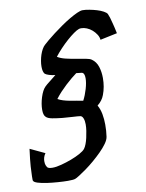

<svg xmlns="http://www.w3.org/2000/svg" viewBox="-95 -783 666 878"><g transform="rotate(-10 238.0 -344.5)"><path d="M281.2 -314.5Q293 -336.9 301.3 -365.2Q309.6 -393.6 309.6 -414.1Q309.6 -438.5 296.9 -441.4Q289.1 -442.4 271.5 -444.3Q260.7 -436.5 247.1 -425.3Q233.4 -414.1 218.8 -400.4Q204.1 -386.7 190.4 -372.1Q176.8 -357.4 166 -342.8Q175.8 -336.9 189.9 -332.5Q204.1 -328.1 219.7 -325.2Q235.4 -322.3 251.5 -319.8Q267.6 -317.4 281.2 -314.5ZM317.4 -640.6Q308.6 -637.7 293.5 -627Q278.3 -616.2 261.2 -601.1Q244.1 -585.9 227.1 -567.9Q210 -549.8 197.3 -533.2Q212.9 -523.4 235.8 -518.1Q258.8 -512.7 282.2 -508.8Q305.7 -504.9 325.2 -501.5Q344.7 -498 352.5 -492.2Q372.1 -478.5 379.9 -454.1Q387.7 -429.7 387.7 -401.4Q387.7 -359.4 374 -324.2Q365.2 -299.8 341.8 -281.2Q352.5 -262.7 356.9 -238.8Q361.3 -214.8 361.3 -189.5Q361.3 -174.8 360.4 -161.1Q359.4 -147.5 357.4 -133.8Q355.5 -120.1 343.3 -103Q331.1 -85.9 313.5 -68.4Q295.9 -50.8 275.9 -33.7Q255.9 -16.6 236.8 -2.9Q217.8 10.7 203.1 20Q188.5 29.3 182.6 31.2Q174.8 34.2 149.4 34.2Q128.9 34.2 102.1 32.2Q75.2 30.3 51.3 26.9Q27.3 23.4 10.3 18.1Q-6.8 12.7 -8.8 5.9Q-9.8 4.9 -9.8 2V-14.6Q-9.8 -30.3 -7.8 -59.6Q-5.9 -88.9 1 -140.6L69.3 -108.4Q62.5 -98.6 60.1 -89.8Q57.6 -81.1 57.6 -73.2Q57.6 -60.5 60.5 -53.7Q62.5 -49.8 64.5 -45.9Q68.4 -37.1 89.8 -37.1Q107.4 -37.1 131.3 -43.5Q155.3 -49.8 178.7 -58.6Q202.1 -67.4 220.7 -77.6Q239.3 -87.9 246.1 -96.7Q252 -104.5 256.8 -117.2Q261.7 -129.9 265.1 -145Q268.6 -160.2 271 -176.3Q273.4 -192.4 273.4 -206.1Q273.4 -222.7 269 -233.9Q264.6 -245.1 256.8 -247.1Q245.1 -249 222.2 -250Q199.2 -251 174.3 -253.4Q149.4 -255.9 127.9 -259.8Q106.4 -263.7 98.6 -272.5Q88.9 -281.2 88.9 -305.7Q88.9 -333 98.6 -363.8Q108.4 -394.5 122.1 -408.2Q129.9 -416 144.5 -427.2Q159.2 -438.5 175.8 -452.1Q160.2 -454.1 147.5 -458Q134.8 -461.9 128.9 -466.8Q120.1 -476.6 120.1 -501Q120.1 -513.7 122.6 -527.8Q125 -542 129.4 -555.2Q133.8 -568.4 140.1 -579.6Q146.5 -590.8 153.3 -596.7Q159.2 -602.5 173.8 -614.7Q188.5 -627 207 -641.1Q225.6 -655.3 246.6 -669.9Q267.6 -684.6 287.6 -696.3Q307.6 -708 323.7 -715.3Q339.8 -722.7 349.6 -722.7Q363.3 -722.7 381.3 -719.2Q399.4 -715.8 415.5 -710.9Q431.6 -706.1 444.3 -699.2Q457 -692.4 460.9 -685.5Q463.9 -678.7 467.8 -667Q470.7 -656.2 475.6 -638.2Q480.5 -620.1 486.3 -591.8L407.2 -575.2Q406.2 -587.9 398.4 -600.1Q390.6 -612.3 379.4 -622.1Q368.2 -631.8 355 -637.2Q341.8 -642.6 329.1 -642.6Q321.3 -642.6 317.4 -640.6Z"/></g></svg>

Font: Miniver
Style: Regular
Weight: 400
Designer: Dathan Boardman
Foundry: Open Window
Version: Version 1.000